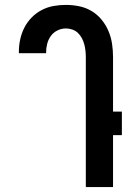

<svg xmlns="http://www.w3.org/2000/svg" viewBox="-20 -763 540 783"><path d="M330 0V-530Q330 -543 328.5 -556.5Q327 -570 323.5 -583Q320 -596 313.5 -608Q307 -620 297.5 -629Q288 -638 275 -642.5Q262 -647 249 -647Q231 -647 214.5 -639Q198 -631 187.5 -616.5Q177 -602 172.5 -584.5Q168 -567 168 -549V-546H57V-552Q57 -578 62.5 -603Q68 -628 79.5 -650.5Q91 -673 109 -691.5Q127 -710 150 -722Q173 -734 198 -738.5Q223 -743 249 -743Q276 -743 303 -737.5Q330 -732 353.5 -718Q377 -704 394.5 -682.5Q412 -661 422.5 -636Q433 -611 437 -584Q441 -557 441 -530V-308H477V-212H441V0Z"/></svg>

Font: Iosevka Term Curly
Style: Bold
Weight: 700
Designer: Belleve Invis
Foundry: Belleve Invis
Version: Version 32.3.0